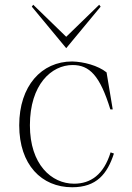

<svg xmlns="http://www.w3.org/2000/svg" viewBox="-20 -774 558 809"><path d="M284 15C387 15 432 -41 460 -127L446 -132C417 -38 362 0 292 0C197 0 106 -81 106 -246C106 -418 197 -500 286 -500C357 -500 401 -456 445 -313H455L429 -469C393 -498 332 -514 284 -515C155 -515 61 -412 61 -246C61 -80 155 15 284 15ZM114 -746 259 -571 404 -746 398 -754 259 -619 120 -754Z"/></svg>

Font: Sprat Condensed Thin
Style: Regular
Weight: 100
Width: 3
Designer: Ethan Nakache
Foundry: Collletttivo
Version: Version 2.000;Glyphs 3.2 (3217)